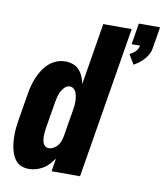

<svg xmlns="http://www.w3.org/2000/svg" viewBox="-86 -838 788 917"><g transform="rotate(10 308.0 -379.5)"><path d="M522 -569 494 -616Q510 -623 522 -635.5Q534 -648 537 -664H496L513 -767H616L599 -664Q597 -649 590 -635Q583 -621 572 -608.5Q561 -596 548.5 -586.5Q536 -577 522 -569ZM116 8Q97 8 80.5 2Q64 -4 53 -17Q42 -30 35.5 -46Q29 -62 25.5 -79.5Q22 -97 21 -115Q20 -133 20.5 -151Q21 -169 23.5 -187.5Q26 -206 29 -225L49 -345Q52 -365 57.5 -385.5Q63 -406 71.5 -426Q80 -446 92 -464.5Q104 -483 121 -498Q138 -513 158.5 -520.5Q179 -528 200 -528Q219 -528 237 -521.5Q255 -515 267 -501.5Q279 -488 286 -471.5Q293 -455 297 -436L346 -735H484L363 0H225L235 -64Q225 -49 212.5 -35Q200 -21 184 -11.5Q168 -2 150.5 3Q133 8 116 8ZM192 -106Q204 -106 216 -113Q228 -120 236 -130.5Q244 -141 248 -153.5Q252 -166 254 -178L274 -298Q276 -310 277.5 -321.5Q279 -333 279 -344.5Q279 -356 277.5 -367Q276 -378 272.5 -388.5Q269 -399 260.5 -406.5Q252 -414 241 -414Q227 -414 216 -403Q205 -392 199 -379Q193 -366 189.5 -352.5Q186 -339 184 -326L164 -206Q162 -196 161 -186Q160 -176 159.5 -166Q159 -156 160 -146Q161 -136 164 -127Q167 -118 174.5 -112Q182 -106 192 -106Z"/></g></svg>

Font: Iosevka SS04 Heavy Oblique
Style: Regular
Weight: 900
Italic angle: -9°
Monospace: yes
Designer: Belleve Invis
Foundry: Belleve Invis
Version: Version 19.0.0; ttfautohint (v1.8.4)